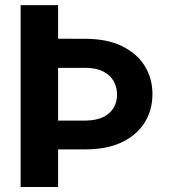

<svg xmlns="http://www.w3.org/2000/svg" viewBox="-20 -748 706 768"><path d="M62.5 -727.5H212.4V0H62.5ZM132.3 -593.3 320.8 -592.8Q407.7 -592.8 467.8 -563.5Q527.8 -534.2 558.8 -484.4Q589.8 -434.6 589.8 -371.6Q589.8 -308.1 558.8 -258.1Q527.8 -208 467.8 -179.2Q407.7 -150.4 320.8 -150.4H132.3V-265.6H320.8Q365.2 -266.1 393.3 -280Q421.4 -293.9 434.8 -317.4Q448.2 -340.8 448.2 -369.6Q448.2 -398.9 434.8 -423.1Q421.4 -447.3 393.3 -461.9Q365.2 -476.6 320.8 -476.6H132.3Z"/></svg>

Font: Inter 16pt
Style: Bold
Weight: 700
Version: Version 4.001;git-66647c0bb